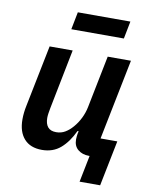

<svg xmlns="http://www.w3.org/2000/svg" viewBox="-94 -787 755 993"><g transform="rotate(10 284.0 -290.5)"><path d="M215 -629 233 -721H509L491 -629ZM394 140 422 0H417Q384 0 361 -18.5Q338 -37 338 -72Q338 -80 339 -88.5Q340 -97 341 -103L344 -116H338Q310 -56 270.5 -22Q231 12 173 12Q112 12 79.5 -24.5Q47 -61 47 -126Q47 -144 49 -162Q51 -180 55 -199L120 -522H241L179 -209Q176 -194 174 -180Q172 -166 172 -156Q172 -125 186 -108Q200 -91 230 -91Q256 -91 277 -103.5Q298 -116 316 -137Q336 -160 350 -188.5Q364 -217 370 -247L425 -522H547L462 -99H550L502 140Z"/></g></svg>

Font: IBM Plex Sans SemiBold
Style: Italic
Weight: 600
Italic angle: -11.31°
Designer: Mike Abbink, Paul van der Laan, Pieter van Rosmalen
Foundry: Bold Monday
Version: Version 3.201